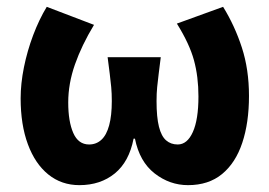

<svg xmlns="http://www.w3.org/2000/svg" viewBox="-20 -528 786 560"><path d="M211.5 12Q159.4 12 120.8 -19.2Q82.3 -50.4 61.3 -107.3Q40.2 -164.2 40.2 -241.3Q40.2 -283.9 49.8 -331.7Q59.5 -379.6 76.8 -425.6Q94.2 -471.6 116.4 -508.1L254.2 -455.5Q218.2 -395.9 198.6 -340Q179 -284.1 179 -229.1Q179 -173.7 193.7 -140.2Q208.4 -106.6 239.9 -106.6Q260.8 -106.6 275.7 -120.3Q290.7 -134 298.4 -162.5Q306.1 -191 306.1 -233.1Q306.1 -255.5 304.4 -273.8Q302.6 -292.1 300.1 -312.5Q297.5 -333 293.9 -361.2H448.9Q445.4 -333 442.8 -312.5Q440.1 -292.1 438.4 -273.8Q436.6 -255.5 436.6 -233.1Q436.6 -186.1 443.6 -158.4Q450.6 -130.7 464.4 -118.7Q478.2 -106.6 498.3 -106.6Q526.2 -106.6 542.5 -143Q558.8 -179.3 558.8 -246.6Q558.8 -304.4 545.7 -352.4Q532.6 -400.3 495.9 -459.2L630.7 -508.1Q664.8 -452.9 685.5 -389.1Q706.2 -325.3 706.2 -248.3Q706.2 -170 686.6 -111.4Q667.1 -52.8 627.7 -20.4Q588.4 12 528.3 12Q475 12 431 -22.2Q387 -56.5 373.6 -123.6H369.6Q356.7 -56.5 314.9 -22.2Q273 12 211.5 12Z"/></svg>

Font: Source Sans Variable
Style: Regular
Weight: 200
Designer: Paul D. Hunt
Foundry: Adobe Systems Incorporated
Version: Version 3.006;hotconv 1.0.111;makeotfexe 2.5.65597